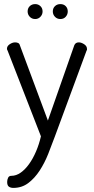

<svg xmlns="http://www.w3.org/2000/svg" viewBox="-20 -686 460 938"><path d="M17 -439Q14 -443 14 -448Q14 -461 27.5 -470Q41 -479 54 -479Q62 -479 68.5 -476Q75 -473 77 -465L214 -97L343 -465Q349 -479 365 -479Q377 -479 391 -470Q405 -461 405 -447Q405 -445 405 -443Q405 -441 403 -439L248 -19Q233 22 215.5 66Q198 110 174 147Q150 184 118.5 208Q87 232 45 232Q32 232 23.5 226Q15 220 15 203Q15 192 19.5 182.5Q24 173 35 173Q59 173 81 157.5Q103 142 122 115.5Q141 89 156 54Q171 19 180 -20ZM152 -666Q167 -666 177.5 -656Q188 -646 188 -630Q188 -615 177.5 -604Q167 -593 152 -593Q136 -593 125.5 -604Q115 -615 115 -630Q115 -646 125.5 -656Q136 -666 152 -666ZM275 -666Q291 -666 301 -656Q311 -646 311 -630Q311 -615 301 -604Q291 -593 275 -593Q259 -593 248.5 -604Q238 -615 238 -630Q238 -646 248.5 -656Q259 -666 275 -666Z"/></svg>

Font: AkaAcidDosis
Style: Regular
Weight: 400
Designer: Edgar Tolentino, Pablo Impallari, Igino Marini, Aka-Acid
Foundry: Edgar Tolentino, Pablo Impallari, Igino Marini, Cyberella
Version: Version 1.007